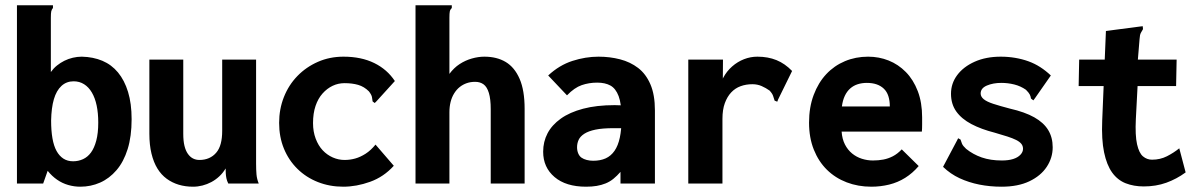

<svg xmlns="http://www.w3.org/2000/svg" viewBox="-20 -693 4540 725"><path d="M283 12Q260 12 237.5 5.5Q215 -1 195.5 -14.5Q176 -28 160 -48L143 0H44V-673H171H180V-663Q175 -657 173.5 -650Q172 -643 172 -626V-421Q182 -435 195 -445.5Q208 -456 223 -463.5Q238 -471 255 -475Q272 -479 289 -479Q332 -478 366.5 -463.5Q401 -449 425.5 -419.5Q450 -390 463.5 -346Q477 -302 477 -243Q477 -178 462 -130Q447 -82 420 -50.5Q393 -19 358 -3.5Q323 12 283 12ZM256 -84Q276 -84 293.5 -92Q311 -100 323.5 -117Q336 -134 343.5 -162Q351 -190 351 -230Q351 -266 345 -294.5Q339 -323 327 -343.5Q315 -364 297.5 -375Q280 -386 258 -386Q231 -386 212 -368.5Q193 -351 183.5 -318.5Q174 -286 173 -238Q173 -200 178 -171Q183 -142 193.5 -123Q204 -104 219.5 -94Q235 -84 256 -84Z M709 12Q680 12 655 4.5Q630 -3 609.5 -18Q589 -33 574.5 -56.5Q560 -80 552 -113Q544 -146 544 -188V-468H672V-188Q672 -161 676.5 -142.5Q681 -124 689.5 -112Q698 -100 709 -94.5Q720 -89 733 -89Q753 -89 769 -96Q785 -103 796.5 -116.5Q808 -130 813.5 -150.5Q819 -171 819 -199V-468H947V-75Q947 -52 948.5 -34.5Q950 -17 957 0H842Q837 -10 835 -19.5Q833 -29 832.5 -38.5Q832 -48 832 -57Q822 -40 808 -27Q794 -14 778 -5.5Q762 3 744.5 7.5Q727 12 709 12Z M1276 12Q1225 12 1180.5 -5.5Q1136 -23 1103 -55.5Q1070 -88 1052 -132Q1034 -176 1034 -229Q1034 -281 1052 -326.5Q1070 -372 1103 -406Q1136 -440 1180.5 -459.5Q1225 -479 1277 -479Q1344 -479 1393 -455Q1442 -431 1471 -387L1402 -311L1395 -304L1387 -310Q1386 -318 1384.5 -326.5Q1383 -335 1373 -348Q1355 -366 1332.5 -372.5Q1310 -379 1281 -379Q1257 -379 1236 -369Q1215 -359 1198 -340Q1181 -321 1171.5 -293Q1162 -265 1162 -228Q1162 -196 1172 -169.5Q1182 -143 1198.5 -125.5Q1215 -108 1236.5 -98.5Q1258 -89 1281 -89Q1302 -89 1321.5 -94.5Q1341 -100 1360.5 -112.5Q1380 -125 1398 -147L1467 -67Q1429 -25 1377.5 -6.5Q1326 12 1276 12Z M1549 -673H1676H1686V-663Q1680 -657 1678.5 -650Q1677 -643 1677 -626V-414Q1694 -437 1715.5 -451Q1737 -465 1761.5 -472Q1786 -479 1809 -479Q1856 -479 1889.5 -459Q1923 -439 1942 -395.5Q1961 -352 1961 -282V0H1833V-281Q1833 -319 1826 -342Q1819 -365 1806 -374.5Q1793 -384 1774 -384Q1757 -384 1742.5 -379Q1728 -374 1716 -364.5Q1704 -355 1695 -340.5Q1686 -326 1681.5 -308Q1677 -290 1677 -269V0H1549Z M2193 12Q2117 12 2074 -24.5Q2031 -61 2031 -120Q2031 -158 2047.5 -189.5Q2064 -221 2097.5 -245Q2131 -269 2182 -282.5Q2233 -296 2301 -296Q2307 -296 2317 -295.5Q2327 -295 2339 -295Q2351 -295 2361 -294L2364 -208Q2356 -209 2343.5 -209Q2331 -209 2318 -209Q2305 -209 2297 -209Q2255 -209 2228.5 -203.5Q2202 -198 2186.5 -188Q2171 -178 2165 -165Q2159 -152 2159 -137Q2159 -124 2163.5 -113.5Q2168 -103 2176 -97.5Q2184 -92 2195.5 -89Q2207 -86 2220 -86Q2247 -86 2267 -95Q2287 -104 2300.5 -123.5Q2314 -143 2320.5 -173.5Q2327 -204 2327 -246Q2327 -301 2316 -330Q2305 -359 2285 -370Q2265 -381 2235 -381Q2204 -381 2176.5 -371.5Q2149 -362 2121 -333L2050 -408Q2092 -447 2141.5 -463Q2191 -479 2240 -479Q2283 -479 2321.5 -469Q2360 -459 2389.5 -436.5Q2419 -414 2436 -374.5Q2453 -335 2453 -276V0H2323V-44Q2310 -29 2296.5 -18Q2283 -7 2267 -0.5Q2251 6 2233 9Q2215 12 2193 12Z M2579 -468H2710L2709 -338L2695 -345Q2698 -375 2711 -399.5Q2724 -424 2744.5 -442Q2765 -460 2789.5 -469.5Q2814 -479 2840 -479Q2880 -479 2912 -466Q2944 -453 2971 -425L2918 -317L2915 -309L2905 -313Q2902 -321 2899.5 -330Q2897 -339 2886 -351Q2872 -361 2856 -368Q2840 -375 2821 -375Q2797 -375 2776.5 -367.5Q2756 -360 2741 -344Q2726 -328 2717 -303.5Q2708 -279 2708 -244V0H2579Z M3270 12Q3220 12 3177 -4.5Q3134 -21 3102.5 -52Q3071 -83 3053 -128Q3035 -173 3035 -230Q3035 -288 3052.5 -334.5Q3070 -381 3100 -413Q3130 -445 3170.5 -462Q3211 -479 3258 -479Q3299 -479 3335.5 -464.5Q3372 -450 3400.5 -421Q3429 -392 3445.5 -349Q3462 -306 3462 -250Q3462 -239 3462 -223Q3462 -207 3461 -196H3158Q3160 -168 3170.5 -147.5Q3181 -127 3197.5 -113.5Q3214 -100 3234.5 -93.5Q3255 -87 3276 -87Q3297 -87 3315.5 -90.5Q3334 -94 3351.5 -103Q3369 -112 3385 -129L3449 -66Q3426 -39 3398 -21.5Q3370 -4 3337.5 4Q3305 12 3270 12ZM3159 -291H3340Q3340 -313 3334.5 -330Q3329 -347 3317.5 -358Q3306 -369 3290 -374.5Q3274 -380 3253 -380Q3235 -380 3219 -375Q3203 -370 3190.5 -359Q3178 -348 3170 -331Q3162 -314 3159 -291Z M3762 12Q3718 12 3678 4Q3638 -4 3603.5 -20Q3569 -36 3541 -63L3594 -163L3598 -171L3607 -166Q3609 -159 3612.5 -150.5Q3616 -142 3628 -131Q3654 -110 3687 -98.5Q3720 -87 3763 -87Q3788 -87 3805.5 -92.5Q3823 -98 3833 -108.5Q3843 -119 3843 -131Q3843 -142 3836.5 -150Q3830 -158 3817 -164.5Q3804 -171 3784 -177.5Q3764 -184 3736 -192Q3685 -205 3648 -224.5Q3611 -244 3591 -272Q3571 -300 3571 -339Q3571 -378 3594.5 -409.5Q3618 -441 3660.5 -460Q3703 -479 3759 -479Q3787 -479 3813.5 -474.5Q3840 -470 3863.5 -461.5Q3887 -453 3908 -439.5Q3929 -426 3948 -408L3888 -322L3882 -314L3873 -321Q3872 -329 3868.5 -336Q3865 -343 3854 -354Q3834 -368 3810 -374Q3786 -380 3761 -380Q3730 -380 3706.5 -370Q3683 -360 3683 -340Q3683 -328 3694.5 -318.5Q3706 -309 3730.5 -301Q3755 -293 3793 -283Q3850 -270 3885.5 -250Q3921 -230 3938 -202Q3955 -174 3955 -137Q3955 -97 3932.5 -63Q3910 -29 3867 -8.5Q3824 12 3762 12Z M4299 11Q4261 11 4230.5 -1Q4200 -13 4179.5 -41.5Q4159 -70 4149 -118Q4139 -166 4142 -238L4156 -576L4286 -593L4295 -594L4296 -583Q4292 -576 4288 -569Q4284 -562 4283 -545L4271 -400L4277 -396L4269 -243Q4266 -182 4273.5 -148.5Q4281 -115 4296 -102.5Q4311 -90 4330 -90Q4361 -90 4386.5 -103Q4412 -116 4433 -133L4457 -42Q4423 -17 4384 -3Q4345 11 4299 11ZM4055 -468H4423L4421 -368H4053Z"/></svg>

Font: Inconsolata ExtraBold
Style: Regular
Weight: 800
Designer: Raph Levien, Cyreal, Brenton Simpson
Foundry: Raph Levien, Cyreal, Google
Version: Version 3.001